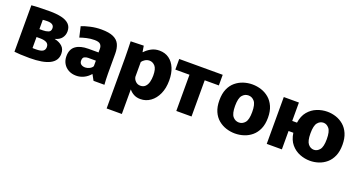

<svg xmlns="http://www.w3.org/2000/svg" viewBox="-45 -1155 3720 2003"><g transform="rotate(20 1814.5 -154.0)"><path d="M221 5Q157 5 118 2.5Q79 0 51 -3V-519Q81 -522 126.5 -524Q172 -526 255 -526Q328 -526 383 -513.5Q438 -501 468.5 -471.5Q499 -442 499 -392Q499 -350 475 -318Q451 -286 401 -273L403 -271Q453 -261 485.5 -231.5Q518 -202 518 -149Q518 5 221 5ZM253 -314Q287 -314 313.5 -324Q340 -334 340 -368Q340 -420 264 -420Q248 -420 235 -419Q222 -418 215 -417V-314ZM251 -103Q307 -103 329.5 -118Q352 -133 352 -164Q352 -198 326 -212Q300 -226 255 -226H215V-104Q223 -103 232 -103Q241 -103 251 -103Z M740 12Q691 12 654 -8.5Q617 -29 596.5 -64.5Q576 -100 576 -145Q576 -223 626 -259.5Q676 -296 766 -296H878V-338Q878 -367 861 -385.5Q844 -404 795 -404Q751 -404 708.5 -394Q666 -384 636 -373L609 -490Q645 -505 704.5 -518.5Q764 -532 825 -532Q911 -532 959 -510Q1007 -488 1026.5 -446Q1046 -404 1046 -343V-122Q1046 -90 1047.5 -56.5Q1049 -23 1051 0H930L896 -62H894Q863 -26 823 -7Q783 12 740 12ZM800 -101Q822 -101 846.5 -113Q871 -125 881 -145V-206H795Q774 -206 755 -196.5Q736 -187 736 -154Q736 -128 753.5 -114.5Q771 -101 800 -101Z M1157 -337Q1157 -382 1155.5 -431Q1154 -480 1153 -520L1297 -524L1308 -457H1312Q1340 -488 1380 -510Q1420 -532 1470 -532Q1533 -532 1578 -499.5Q1623 -467 1647 -409Q1671 -351 1671 -273Q1671 -187 1642 -123Q1613 -59 1563.5 -23.5Q1514 12 1453 12Q1412 12 1381 -4Q1350 -20 1328 -47H1326V224H1157ZM1405 -119Q1439 -119 1459.5 -139.5Q1480 -160 1488.5 -193Q1497 -226 1497 -264Q1497 -340 1470 -369Q1443 -398 1408 -398Q1382 -398 1360 -384.5Q1338 -371 1326 -353V-190Q1329 -163 1351 -141Q1373 -119 1405 -119Z M1849 0V-402H1692V-520H2175V-402H2018V0Z M2502 12Q2452 12 2404 -3.5Q2356 -19 2317 -51.5Q2278 -84 2255.5 -135.5Q2233 -187 2233 -260Q2233 -333 2255.5 -384.5Q2278 -436 2317 -468.5Q2356 -501 2404 -516.5Q2452 -532 2502 -532Q2553 -532 2601 -516.5Q2649 -501 2687.5 -468.5Q2726 -436 2749 -384.5Q2772 -333 2772 -260Q2772 -187 2749 -135.5Q2726 -84 2687.5 -51.5Q2649 -19 2601 -3.5Q2553 12 2502 12ZM2502 -110Q2542 -110 2569.5 -142.5Q2597 -175 2597 -260Q2597 -345 2569.5 -377.5Q2542 -410 2502 -410Q2462 -410 2434.5 -377.5Q2407 -345 2407 -260Q2407 -175 2434.5 -142.5Q2462 -110 2502 -110Z M2853 0V-520H3021V-316H3074Q3085 -393 3125 -440.5Q3165 -488 3220.5 -510Q3276 -532 3335 -532Q3384 -532 3431 -516.5Q3478 -501 3516 -468.5Q3554 -436 3576.5 -384.5Q3599 -333 3599 -260Q3599 -187 3576.5 -135.5Q3554 -84 3516 -51.5Q3478 -19 3431 -3.5Q3384 12 3335 12Q3276 12 3220.5 -10Q3165 -32 3125 -79.5Q3085 -127 3074 -204H3021V0ZM3335 -110Q3371 -110 3398 -142.5Q3425 -175 3425 -260Q3425 -345 3398 -377.5Q3371 -410 3335 -410Q3297 -410 3270.5 -377.5Q3244 -345 3244 -260Q3244 -175 3270.5 -142.5Q3297 -110 3335 -110Z"/></g></svg>

Font: Murecho
Style: Bold
Weight: 700
Designer: Neil Summerour
Foundry: Positype
Version: Version 1.010; ttfautohint (v1.8.3)